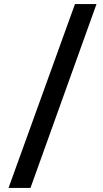

<svg xmlns="http://www.w3.org/2000/svg" viewBox="-20 -845 506 945"><path d="M455 -825 130 80H22L349 -825Z"/></svg>

Font: Yaldevi SemiBold
Style: Regular
Weight: 600
Designer: Sol Matas, Rajitha Manaperi, Kosala Senevirathne
Foundry: Mooniak
Version: Version 1.100